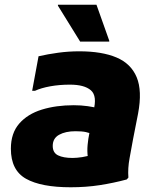

<svg xmlns="http://www.w3.org/2000/svg" viewBox="-20 -780 659 812"><path d="M279 12Q154 12 90 -24Q26 -60 26 -151Q26 -217 61.5 -257.5Q97 -298 157 -316.5Q217 -335 292 -335Q323 -335 351 -331Q379 -327 394 -322L374 -211Q359 -218 343 -221.5Q327 -225 299 -225Q257 -225 230 -210Q203 -195 203 -163Q203 -134 225.5 -123Q248 -112 287 -112Q304 -112 327.5 -115.5Q351 -119 367 -126V-77Q355 -91 351.5 -115.5Q348 -140 350.5 -167Q353 -194 358 -217L375 -310Q392 -374 364.5 -398Q337 -422 276 -422Q231 -422 192.5 -415Q154 -408 128 -396H116L143 -542Q182 -551 226 -557Q270 -563 315 -563Q411 -563 472.5 -537Q534 -511 558 -453.5Q582 -396 564 -300L543 -193Q536 -154 528 -111Q520 -68 523 -29L516 -21Q460 -6 402 3Q344 12 279 12ZM319 -604 225 -756V-760H388L442 -608V-604Z"/></svg>

Font: Kufam ExtraBold
Style: Italic
Weight: 800
Italic angle: -11°
Designer: Artur Schmal
Foundry: Original Type
Version: Version 1.301; ttfautohint (v1.8.3)